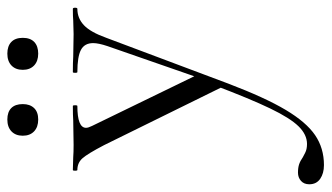

<svg xmlns="http://www.w3.org/2000/svg" viewBox="-240 -394 881 510"><g transform="rotate(-90 200.0 -139.5)"><path d="M431 -374Q406 -374 387.5 -356.5Q369 -339 354 -297L232 28Q195 125 162.5 179.5Q130 234 95.5 257.5Q61 281 16 281Q-6 281 -20.5 271Q-35 261 -35 242Q-35 228 -26 220Q-17 212 -4 212Q9 212 18 215Q27 218 37 225Q39 226 48.5 231Q58 236 72 236Q97 236 119 213.5Q141 191 166.5 138Q192 85 228 -10L227 18L69 -303Q46 -347 34 -360.5Q22 -374 3 -374Q1 -374 1 -380Q1 -386 3 -386L37 -385Q49 -384 70 -384L134 -385Q148 -386 173 -386Q175 -386 175 -380Q175 -374 173 -374Q115 -374 115 -351Q115 -345 120 -335L257 -53L234 -12L332 -294Q340 -318 340 -332Q340 -355 322 -364.5Q304 -374 263 -374Q261 -374 261 -380Q261 -386 263 -386Q290 -386 304 -385L364 -384L400 -385Q410 -386 431 -386Q434 -386 434 -380Q434 -374 431 -374ZM94 -519Q94 -538 105.5 -549Q117 -560 137 -560Q157 -560 167.5 -549.5Q178 -539 178 -519Q178 -500 167.5 -489Q157 -478 137 -478Q117 -478 105.5 -489Q94 -500 94 -519ZM269 -519Q269 -538 280.5 -549Q292 -560 312 -560Q332 -560 343 -549.5Q354 -539 354 -519Q354 -499 343 -488.5Q332 -478 312 -478Q292 -478 280.5 -489Q269 -500 269 -519Z"/></g></svg>

Font: Cormorant
Style: Regular
Weight: 400
Designer: Christian Thalmann (Catharsis Fonts)
Foundry: Catharsis Fonts
Version: Version 4.000